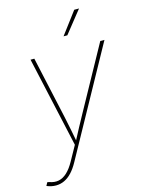

<svg xmlns="http://www.w3.org/2000/svg" viewBox="-153 -836 829 1122"><g transform="rotate(-15 261.5 -275.0)"><path d="M-13.2 195.8 -2.4 175.8 8.3 177.7Q38.6 189 65.2 183.6Q91.8 178.2 115.5 156Q139.2 133.8 160.6 95.2L210 6.3L88.4 -541H111.3L194.3 -164.1Q202.6 -125.5 210.2 -86.7Q217.8 -47.9 225.1 -8.8H219.2Q239.7 -47.9 260.5 -86.7Q281.2 -125.5 302.7 -164.1L510.3 -541H535.6L180.2 103.5Q161.1 138.7 139.6 161.6Q118.2 184.6 94 196Q69.8 207.5 42.5 207.5Q28.8 207.5 15.1 204.6Q1.5 201.7 -13.2 195.8ZM310.1 -623 410.6 -756.8H439.5L333 -623Z"/></g></svg>

Font: Inter 17pt Thin
Style: Italic
Weight: 250
Italic angle: -9.3988°
Version: Version 4.001;git-66647c0bb